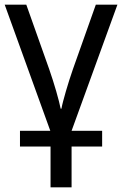

<svg xmlns="http://www.w3.org/2000/svg" viewBox="-20 -556 519 816"><path d="M284.2 66.9V240.2H194.8V66.9H64.9V0H193.8L0 -536.1H91.8L189 -262.2Q196.8 -239.7 204.6 -215.3Q212.4 -190.9 219 -168Q225.6 -145 230.5 -125.7Q235.4 -106.4 237.8 -94.2H241.2Q243.2 -106.4 248.3 -125.7Q253.4 -145 260 -168Q266.6 -190.9 274.4 -215.3Q282.2 -239.7 290 -262.2L387.2 -536.1H479L284.2 0H414.1V66.9Z"/></svg>

Font: WenQuanYi Micro Hei
Style: Regular
Weight: 400
Foundry: Ascender Corporation
Version: Version 0.2.0-beta